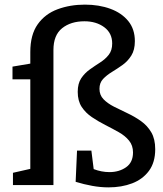

<svg xmlns="http://www.w3.org/2000/svg" viewBox="-20 -800 706 830"><path d="M410 -416Q410 -389 427.5 -371Q445 -353 472.5 -339Q500 -325 531 -310.5Q562 -296 589.5 -276.5Q617 -257 634 -228Q651 -199 651 -155Q651 -98 624 -61.5Q597 -25 551.5 -7.5Q506 10 449 10Q415 10 379 3.5Q343 -3 307 -14L313 -149H375L385 -69Q419 -56 453 -56Q495 -56 525 -77Q555 -98 555 -141Q555 -171 538 -192Q521 -213 493.5 -228.5Q466 -244 435.5 -259.5Q405 -275 377.5 -293.5Q350 -312 333 -338Q316 -364 316 -403Q316 -439 331 -461.5Q346 -484 368.5 -500Q391 -516 413 -530Q435 -544 450 -563Q465 -582 465 -612Q465 -657 430.5 -682.5Q396 -708 345 -708Q286 -708 248.5 -678Q211 -648 211 -584V0H36V-53L111 -70V-457H34V-512L111 -525V-575Q111 -650 143 -695Q175 -740 229 -760Q283 -780 347 -780Q408 -780 457 -762Q506 -744 534.5 -709Q563 -674 563 -622Q563 -584 547.5 -559.5Q532 -535 509.5 -519Q487 -503 464 -489Q441 -475 425.5 -458.5Q410 -442 410 -416Z"/></svg>

Font: Bitter Medium
Style: Regular
Weight: 500
Designer: Sol Matas, and Bitter project Authors
Foundry: Sol Matas
Version: Version 2.001